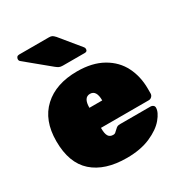

<svg xmlns="http://www.w3.org/2000/svg" viewBox="-179 -896 982 1037"><g transform="rotate(-30 311.5 -377.5)"><path d="M416 -611Q416 -595 400 -595H263Q249 -595 240.5 -599Q232 -603 221 -612L74 -733Q69 -738 69 -745Q69 -754 74 -759.5Q79 -765 88 -765H274Q286 -765 293 -761.5Q300 -758 311 -746L411 -624Q416 -619 416 -611ZM273 -196Q273 -165 282 -150Q291 -135 312 -135Q320 -135 325 -138.5Q330 -142 341 -153Q350 -162 356 -164.5Q362 -167 374 -167H563Q572 -167 578.5 -161.5Q585 -156 585 -147Q585 -119 554 -81.5Q523 -44 461.5 -17Q400 10 314 10Q178 10 103 -56.5Q28 -123 28 -259Q28 -389 104.5 -459.5Q181 -530 313 -530Q407 -530 471.5 -493.5Q536 -457 567 -395.5Q598 -334 598 -258V-228Q598 -217 590 -209Q582 -201 571 -201H273ZM353 -326Q353 -390 313 -390Q273 -390 273 -326Z"/></g></svg>

Font: Rubik
Style: Regular
Weight: 900
Designer: Hubert & Fischer
Foundry: Hubert & Fischer
Version: Version 1.100